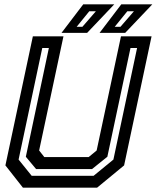

<svg xmlns="http://www.w3.org/2000/svg" viewBox="-20 -868 724 888"><path d="M86 0 5 -103 132 -700H273.5L161 -172L185 -141.5H390L427 -172L539.5 -700H681L554 -103L429 0ZM126.5 -55H413L504.5 -130L614 -646H583.5L476.5 -143L405.5 -86H147L99.5 -143L206 -646H175.5L66 -130ZM440.5 -716 541 -848H684.5L559 -716ZM334.5 -744H361L423.5 -816H393ZM264.5 -716 365 -848H508.5L383 -716ZM510.5 -744H537L599.5 -816H569Z"/></svg>

Font: Tourney SemiBold
Style: Italic
Weight: 600
Italic angle: -12°
Version: Version 1.015